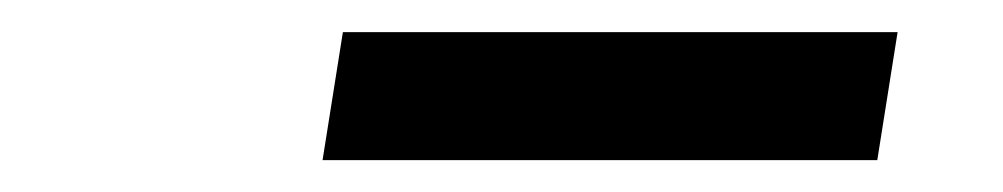

<svg xmlns="http://www.w3.org/2000/svg" viewBox="-20 -731 627 120"><path d="M528.3 -630.9H181.6L194.3 -710.9H541Z"/></svg>

Font: TypoPRO Roboto Mono
Style: Bold Italic
Weight: 700
Designer: Google
Version: Version 2.000986; 2015; ttfautohint (v1.3)